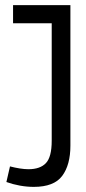

<svg xmlns="http://www.w3.org/2000/svg" viewBox="-20 -720 334 750"><path d="M5 -9 19 -70Q38 -65 57 -62Q76 -59 91 -59Q137 -59 159.5 -83Q182 -107 182 -170V-629H31V-700H255V-151Q255 -76 223 -33Q191 10 112 10Q85 10 57.5 5Q30 0 5 -9Z"/></svg>

Font: Georama Condensed
Style: Regular
Weight: 400
Width: 3
Designer: Jean-Baptiste Levee
Foundry: Production Type
Version: Version 1.000